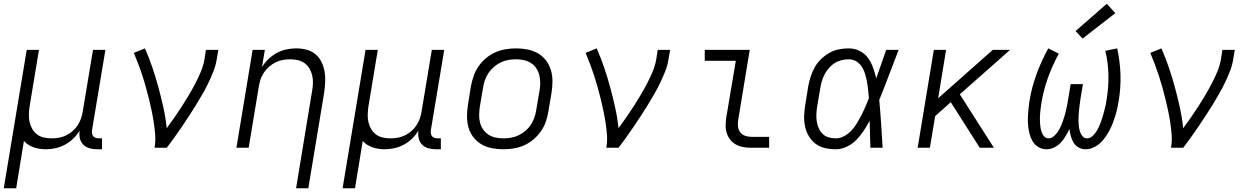

<svg xmlns="http://www.w3.org/2000/svg" viewBox="-21 -785 6641 1020"><path d="M-1 215 121 -520H186L136 -218Q133 -197 132.5 -176Q132 -155 136.5 -135.5Q141 -116 151 -99Q161 -82 176.5 -70.5Q192 -59 212 -54.5Q232 -50 254 -50Q273 -50 292.5 -53.5Q312 -57 330.5 -66Q349 -75 365 -89Q381 -103 392 -120Q403 -137 409.5 -156Q416 -175 419 -195L473 -520H539L468 -94Q467 -85 468 -76.5Q469 -68 474 -61.5Q479 -55 487.5 -52.5Q496 -50 505 -50H521V8H495Q474 8 454.5 2.5Q435 -3 421.5 -16.5Q408 -30 403.5 -50Q399 -70 402 -91Q388 -68 368 -48.5Q348 -29 323.5 -16Q299 -3 273 2.5Q247 8 221 8Q188 8 157.5 -2.5Q127 -13 106 -36L65 215Z M800 0Q806 -34 803.5 -67.5Q801 -101 796 -133.5Q791 -166 784.5 -197.5Q778 -229 770 -260.5Q762 -292 753.5 -323Q745 -354 735 -384.5Q725 -415 713.5 -445Q702 -475 690 -504L749 -528Q771 -478 788.5 -426.5Q806 -375 820.5 -321.5Q835 -268 847 -214Q859 -160 865 -104Q886 -133 906 -161.5Q926 -190 945 -219.5Q964 -249 982 -279.5Q1000 -310 1016 -340.5Q1032 -371 1045.5 -403Q1059 -435 1065 -468L1073 -520H1139L1130 -468Q1125 -436 1112.5 -405Q1100 -374 1085.5 -343.5Q1071 -313 1054 -284Q1037 -255 1019.5 -226Q1002 -197 983 -168.5Q964 -140 945 -111.5Q926 -83 906 -55.5Q886 -28 865 0Z M1552 215 1637 -302Q1641 -323 1641.5 -344Q1642 -365 1637.5 -384.5Q1633 -404 1623 -421Q1613 -438 1597 -449.5Q1581 -461 1561 -465.5Q1541 -470 1520 -470Q1501 -470 1481.5 -466.5Q1462 -463 1443.5 -454Q1425 -445 1409 -431Q1393 -417 1381.5 -400Q1370 -383 1363.5 -364Q1357 -345 1354 -325L1300 0H1235L1321 -520H1386L1371 -429Q1385 -452 1405.5 -471.5Q1426 -491 1450 -504Q1474 -517 1500.5 -522.5Q1527 -528 1552 -528Q1581 -528 1608 -521Q1635 -514 1655 -497Q1675 -480 1687 -455.5Q1699 -431 1703.5 -404Q1708 -377 1706.5 -349Q1705 -321 1701 -292L1617 215Z M1799 215 1921 -520H1986L1936 -218Q1933 -197 1932.5 -176Q1932 -155 1936.5 -135.5Q1941 -116 1951 -99Q1961 -82 1976.5 -70.5Q1992 -59 2012 -54.5Q2032 -50 2054 -50Q2073 -50 2092.5 -53.5Q2112 -57 2130.5 -66Q2149 -75 2165 -89Q2181 -103 2192 -120Q2203 -137 2209.5 -156Q2216 -175 2219 -195L2273 -520H2339L2268 -94Q2267 -85 2268 -76.5Q2269 -68 2274 -61.5Q2279 -55 2287.5 -52.5Q2296 -50 2305 -50H2321V8H2295Q2274 8 2254.5 2.5Q2235 -3 2221.5 -16.5Q2208 -30 2203.5 -50Q2199 -70 2202 -91Q2188 -68 2168 -48.5Q2148 -29 2123.5 -16Q2099 -3 2073 2.5Q2047 8 2021 8Q1988 8 1957.5 -2.5Q1927 -13 1906 -36L1865 215Z M2652 8Q2652 8 2652 8Q2652 8 2652 8Q2621 8 2591 2Q2561 -4 2536.5 -18.5Q2512 -33 2494 -56Q2476 -79 2468 -107Q2460 -135 2460 -166Q2460 -197 2465 -228L2481 -328Q2486 -355 2495.5 -382Q2505 -409 2521.5 -433Q2538 -457 2561.5 -476.5Q2585 -496 2611.5 -507.5Q2638 -519 2666 -523.5Q2694 -528 2721 -528Q2721 -528 2721 -528Q2721 -528 2721 -528Q2752 -528 2782 -522Q2812 -516 2837 -501.5Q2862 -487 2879.5 -464Q2897 -441 2905.5 -413Q2914 -385 2914 -354Q2914 -323 2909 -292L2892 -192Q2888 -165 2878.5 -138Q2869 -111 2852 -87Q2835 -63 2812 -43.5Q2789 -24 2762.5 -12.5Q2736 -1 2708 3.5Q2680 8 2652 8ZM2653 -50Q2673 -50 2694 -53.5Q2715 -57 2734.5 -66.5Q2754 -76 2771 -90.5Q2788 -105 2799.5 -123Q2811 -141 2818 -161Q2825 -181 2828 -202L2845 -302Q2849 -323 2849 -344.5Q2849 -366 2844 -386Q2839 -406 2828 -422.5Q2817 -439 2800 -450Q2783 -461 2762.5 -465.5Q2742 -470 2720 -470Q2700 -470 2679.5 -466.5Q2659 -463 2639.5 -453.5Q2620 -444 2603 -429.5Q2586 -415 2574 -397Q2562 -379 2555 -359Q2548 -339 2545 -318L2528 -218Q2525 -197 2524.5 -175.5Q2524 -154 2529 -134Q2534 -114 2545.5 -97.5Q2557 -81 2573.5 -70Q2590 -59 2611 -54.5Q2632 -50 2653 -50Z M3200 0Q3206 -34 3203.5 -67.5Q3201 -101 3196 -133.5Q3191 -166 3184.5 -197.5Q3178 -229 3170 -260.5Q3162 -292 3153.5 -323Q3145 -354 3135 -384.5Q3125 -415 3113.5 -445Q3102 -475 3090 -504L3149 -528Q3171 -478 3188.5 -426.5Q3206 -375 3220.5 -321.5Q3235 -268 3247 -214Q3259 -160 3265 -104Q3286 -133 3306 -161.5Q3326 -190 3345 -219.5Q3364 -249 3382 -279.5Q3400 -310 3416 -340.5Q3432 -371 3445.5 -403Q3459 -435 3465 -468L3473 -520H3539L3530 -468Q3525 -436 3512.5 -405Q3500 -374 3485.5 -343.5Q3471 -313 3454 -284Q3437 -255 3419.5 -226Q3402 -197 3383 -168.5Q3364 -140 3345 -111.5Q3326 -83 3306 -55.5Q3286 -28 3265 0Z M3971 0Q3949 0 3928.5 -3.5Q3908 -7 3890 -16.5Q3872 -26 3859.5 -41.5Q3847 -57 3840.5 -76Q3834 -95 3834 -116.5Q3834 -138 3837 -159L3888 -462H3723V-520H3962L3901 -150Q3898 -132 3899.5 -114.5Q3901 -97 3910.5 -83.5Q3920 -70 3936.5 -64Q3953 -58 3971 -58H4065V0Z M4419 8Q4389 8 4361 1.5Q4333 -5 4311.5 -21.5Q4290 -38 4276 -61.5Q4262 -85 4256 -112.5Q4250 -140 4251 -169.5Q4252 -199 4257 -228L4273 -328Q4278 -354 4286 -379Q4294 -404 4307.5 -428Q4321 -452 4341.5 -471.5Q4362 -491 4386 -504.5Q4410 -518 4436 -523Q4462 -528 4488 -528Q4519 -528 4546 -514.5Q4573 -501 4590 -477.5Q4607 -454 4617 -426Q4627 -398 4634 -369Q4647 -407 4660.5 -444.5Q4674 -482 4687 -520H4753Q4727 -454 4702 -387Q4677 -320 4650 -254Q4656 -191 4660 -127Q4664 -63 4668 0H4603Q4602 -36 4601 -72Q4600 -108 4599 -144Q4585 -117 4567.5 -90.5Q4550 -64 4528 -41.5Q4506 -19 4477 -5.5Q4448 8 4419 8ZM4419 -50Q4442 -50 4464 -62Q4486 -74 4503 -92.5Q4520 -111 4532.5 -132Q4545 -153 4556 -174.5Q4567 -196 4576.5 -218.5Q4586 -241 4595 -263Q4593 -285 4591 -306.5Q4589 -328 4585 -349.5Q4581 -371 4575 -391.5Q4569 -412 4558 -429.5Q4547 -447 4529 -458.5Q4511 -470 4488 -470Q4469 -470 4450 -465.5Q4431 -461 4414 -450.5Q4397 -440 4383.5 -424.5Q4370 -409 4360.5 -391.5Q4351 -374 4345.5 -355.5Q4340 -337 4337 -318L4320 -218Q4317 -199 4316 -179Q4315 -159 4318 -140Q4321 -121 4328.5 -104Q4336 -87 4349 -74Q4362 -61 4380.5 -55.5Q4399 -50 4419 -50Z M4854 0 4940 -520H5005L4963 -263L5253 -520H5345L5078 -284L5259 0H5184L5030 -242L4947 -168L4919 0Z M5746 8Q5726 8 5709 -1.5Q5692 -11 5682.5 -27Q5673 -43 5668 -61.5Q5663 -80 5660 -100Q5651 -80 5640 -61.5Q5629 -43 5614 -27Q5599 -11 5579 -1.5Q5559 8 5539 8Q5519 8 5501.5 -0.5Q5484 -9 5472.5 -23.5Q5461 -38 5454.5 -55.5Q5448 -73 5444.5 -92Q5441 -111 5440 -130.5Q5439 -150 5440 -169.5Q5441 -189 5443 -209Q5445 -229 5448 -249Q5460 -321 5485.5 -391Q5511 -461 5548 -528L5604 -500Q5570 -438 5546.5 -372.5Q5523 -307 5512 -241Q5510 -227 5508 -213.5Q5506 -200 5505 -186.5Q5504 -173 5503.5 -159Q5503 -145 5504 -132Q5505 -119 5507 -106Q5509 -93 5513.5 -81Q5518 -69 5527 -59.5Q5536 -50 5550 -50Q5564 -50 5577 -61Q5590 -72 5599 -85.5Q5608 -99 5614 -113Q5620 -127 5625.5 -141.5Q5631 -156 5635 -171Q5639 -186 5642.5 -200.5Q5646 -215 5649 -230Q5652 -245 5654 -260L5667 -338H5732L5719 -260Q5717 -245 5715 -230.5Q5713 -216 5711.5 -201Q5710 -186 5709 -171.5Q5708 -157 5708.5 -142Q5709 -127 5710.5 -113Q5712 -99 5716.5 -85.5Q5721 -72 5730 -61Q5739 -50 5754 -50Q5769 -50 5781.5 -61Q5794 -72 5802.5 -85Q5811 -98 5817.5 -112.5Q5824 -127 5829 -141Q5834 -155 5838 -169.5Q5842 -184 5846 -198.5Q5850 -213 5853 -228Q5856 -243 5858 -257Q5869 -323 5867.5 -388.5Q5866 -454 5851 -515L5914 -528Q5929 -461 5931.5 -391Q5934 -321 5922 -249Q5919 -229 5914.5 -209Q5910 -189 5904 -169.5Q5898 -150 5890.5 -130.5Q5883 -111 5873 -92Q5863 -73 5850.5 -55.5Q5838 -38 5822 -23.5Q5806 -9 5786 -0.5Q5766 8 5746 8ZM5730 -580 5693 -620 5859 -765 5904 -715Z M6200 0Q6206 -34 6203.5 -67.5Q6201 -101 6196 -133.5Q6191 -166 6184.5 -197.5Q6178 -229 6170 -260.5Q6162 -292 6153.5 -323Q6145 -354 6135 -384.5Q6125 -415 6113.5 -445Q6102 -475 6090 -504L6149 -528Q6171 -478 6188.5 -426.5Q6206 -375 6220.5 -321.5Q6235 -268 6247 -214Q6259 -160 6265 -104Q6286 -133 6306 -161.5Q6326 -190 6345 -219.5Q6364 -249 6382 -279.5Q6400 -310 6416 -340.5Q6432 -371 6445.5 -403Q6459 -435 6465 -468L6473 -520H6539L6530 -468Q6525 -436 6512.5 -405Q6500 -374 6485.5 -343.5Q6471 -313 6454 -284Q6437 -255 6419.5 -226Q6402 -197 6383 -168.5Q6364 -140 6345 -111.5Q6326 -83 6306 -55.5Q6286 -28 6265 0Z"/></svg>

Font: Iosevka SS04 Lt Ex Obl
Style: Regular
Weight: 300
Width: 7
Italic angle: -9°
Monospace: yes
Designer: Belleve Invis
Foundry: Belleve Invis
Version: Version 19.0.0; ttfautohint (v1.8.4)